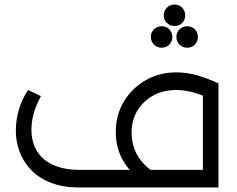

<svg xmlns="http://www.w3.org/2000/svg" viewBox="-20 -829 1050 849"><path d="M620 -78V0H331Q259 0 206 -20.5Q153 -41 118.5 -76.5Q84 -112 67 -157Q50 -202 50 -251Q50 -298 63.5 -344Q77 -390 104 -431L161 -404Q140 -366 129.5 -328.5Q119 -291 119 -256Q119 -200 144 -160Q169 -120 216.5 -99Q264 -78 331 -78ZM362 0Q350 0 346 -11Q342 -22 342 -40Q342 -58 346 -68Q350 -78 362 -78ZM362 0V-78H877V-460H946V0ZM664 -4Q613 -23 574 -57.5Q535 -92 513.5 -140Q492 -188 492 -245Q492 -321 528 -380.5Q564 -440 624.5 -474.5Q685 -509 759 -509Q810 -509 858.5 -494Q907 -479 946 -460L915 -390Q876 -409 836 -420Q796 -431 759 -431Q701 -431 656.5 -406Q612 -381 587 -339Q562 -297 562 -244Q562 -176 598 -126Q634 -76 696 -50ZM752 -809Q772 -809 785.5 -795Q799 -781 799 -761Q799 -741 785.5 -727.5Q772 -714 752 -714Q732 -714 718 -727.5Q704 -741 704 -761Q704 -781 718 -795Q732 -809 752 -809ZM808 -713Q828 -713 841.5 -699.5Q855 -686 855 -666Q855 -645 841.5 -631.5Q828 -618 808 -618Q788 -618 774 -631.5Q760 -645 760 -666Q760 -686 774 -699.5Q788 -713 808 -713ZM695 -713Q715 -713 728.5 -699.5Q742 -686 742 -666Q742 -645 728.5 -631.5Q715 -618 694 -618Q675 -618 661 -631.5Q647 -645 647 -666Q647 -686 661 -699.5Q675 -713 695 -713Z"/></svg>

Font: Alexandria Light
Style: Regular
Weight: 300
Designer: Mohamed Gaber
Foundry: Kief Type Foundry
Version: Version 5.100